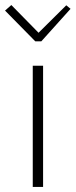

<svg xmlns="http://www.w3.org/2000/svg" viewBox="-31 -742 300 762"><path d="M109 -578 -11 -700 14 -722 122 -612 232 -721 249 -707 133 -578ZM99 0V-481H140V0Z"/></svg>

Font: Cantarell Light
Style: Regular
Weight: 300
Designer: Dave Crossland, Nikolaus Waxweiler, Florian Fecher, Jacques Le Bailly, Eben Sorkin, Alexei Vanyashin, Alexios Zavras, Em
Version: Version 0.303